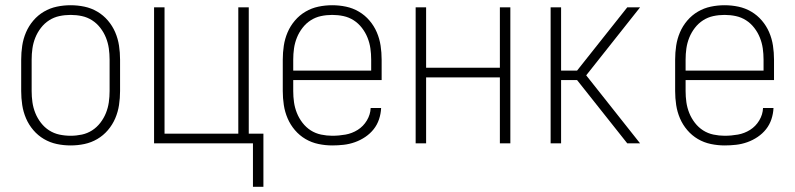

<svg xmlns="http://www.w3.org/2000/svg" viewBox="-20 -548 3040 734"><path d="M250 8Q223 8 197 2.5Q171 -3 148 -16.5Q125 -30 107.5 -50.5Q90 -71 79.5 -95.5Q69 -120 65 -146.5Q61 -173 61 -200V-320Q61 -347 65 -373.5Q69 -400 79.5 -424.5Q90 -449 107.5 -469.5Q125 -490 148 -503.5Q171 -517 197 -522.5Q223 -528 250 -528Q277 -528 303 -522.5Q329 -517 352 -503.5Q375 -490 392.5 -469.5Q410 -449 420.5 -424.5Q431 -400 435 -373.5Q439 -347 439 -320V-200Q439 -173 435 -146.5Q431 -120 420.5 -95.5Q410 -71 392.5 -50.5Q375 -30 352 -16.5Q329 -3 303 2.5Q277 8 250 8ZM250 -29Q272 -29 293 -33.5Q314 -38 332 -49.5Q350 -61 363.5 -78.5Q377 -96 385 -116Q393 -136 396 -157Q399 -178 399 -200V-320Q399 -342 396 -363Q393 -384 385 -404Q377 -424 363.5 -441.5Q350 -459 332 -470.5Q314 -482 293 -486.5Q272 -491 250 -491Q228 -491 207 -486.5Q186 -482 168 -470.5Q150 -459 136.5 -441.5Q123 -424 115 -404Q107 -384 104 -363Q101 -342 101 -320V-200Q101 -178 104 -157Q107 -136 115 -116Q123 -96 136.5 -78.5Q150 -61 168 -49.5Q186 -38 207 -33.5Q228 -29 250 -29Z M947 166V0H569V-520H609V-37H891V-520H931V-37H987V166Z M1250 8Q1224 8 1197.5 2.5Q1171 -3 1148 -16.5Q1125 -30 1107.5 -50.5Q1090 -71 1079.5 -95.5Q1069 -120 1065 -146.5Q1061 -173 1061 -200V-320Q1061 -347 1065 -373.5Q1069 -400 1079.5 -424.5Q1090 -449 1107.5 -469.5Q1125 -490 1148 -503.5Q1171 -517 1197 -522.5Q1223 -528 1250 -528Q1277 -528 1303 -522.5Q1329 -517 1352 -503.5Q1375 -490 1392.5 -469.5Q1410 -449 1420.5 -424.5Q1431 -400 1435 -373.5Q1439 -347 1439 -320V-242H1101V-200Q1101 -178 1104 -157Q1107 -136 1115 -116Q1123 -96 1136.5 -78.5Q1150 -61 1168 -49.5Q1186 -38 1207.5 -33.5Q1229 -29 1250 -29Q1276 -29 1301 -33.5Q1326 -38 1347.5 -51.5Q1369 -65 1382.5 -87.5Q1396 -110 1397 -135H1437Q1436 -113 1429 -92Q1422 -71 1408.5 -54Q1395 -37 1376.5 -24.5Q1358 -12 1337 -4.5Q1316 3 1294 5.5Q1272 8 1250 8ZM1101 -278H1399V-320Q1399 -342 1396 -363Q1393 -384 1385 -404Q1377 -424 1363.5 -441.5Q1350 -459 1332 -470.5Q1314 -482 1293 -486.5Q1272 -491 1250 -491Q1228 -491 1207 -486.5Q1186 -482 1168 -470.5Q1150 -459 1136.5 -441.5Q1123 -424 1115 -404Q1107 -384 1104 -363Q1101 -342 1101 -320Z M1569 0V-520H1609V-289H1891V-520H1931V0H1891V-252H1609V0Z M2427 0H2378L2186 -242H2125V0H2085V-520H2125V-278H2186L2378 -520H2427L2221 -260Z M2750 8Q2724 8 2697.5 2.5Q2671 -3 2648 -16.5Q2625 -30 2607.5 -50.5Q2590 -71 2579.5 -95.5Q2569 -120 2565 -146.5Q2561 -173 2561 -200V-320Q2561 -347 2565 -373.5Q2569 -400 2579.5 -424.5Q2590 -449 2607.5 -469.5Q2625 -490 2648 -503.5Q2671 -517 2697 -522.5Q2723 -528 2750 -528Q2777 -528 2803 -522.5Q2829 -517 2852 -503.5Q2875 -490 2892.5 -469.5Q2910 -449 2920.5 -424.5Q2931 -400 2935 -373.5Q2939 -347 2939 -320V-242H2601V-200Q2601 -178 2604 -157Q2607 -136 2615 -116Q2623 -96 2636.5 -78.5Q2650 -61 2668 -49.5Q2686 -38 2707.5 -33.5Q2729 -29 2750 -29Q2776 -29 2801 -33.5Q2826 -38 2847.5 -51.5Q2869 -65 2882.5 -87.5Q2896 -110 2897 -135H2937Q2936 -113 2929 -92Q2922 -71 2908.5 -54Q2895 -37 2876.5 -24.5Q2858 -12 2837 -4.5Q2816 3 2794 5.5Q2772 8 2750 8ZM2601 -278H2899V-320Q2899 -342 2896 -363Q2893 -384 2885 -404Q2877 -424 2863.5 -441.5Q2850 -459 2832 -470.5Q2814 -482 2793 -486.5Q2772 -491 2750 -491Q2728 -491 2707 -486.5Q2686 -482 2668 -470.5Q2650 -459 2636.5 -441.5Q2623 -424 2615 -404Q2607 -384 2604 -363Q2601 -342 2601 -320Z"/></svg>

Font: Iosevka Extralight
Style: Regular
Weight: 200
Monospace: yes
Designer: Belleve Invis
Foundry: Belleve Invis
Version: Version 32.0.1; ttfautohint (v1.8.4)